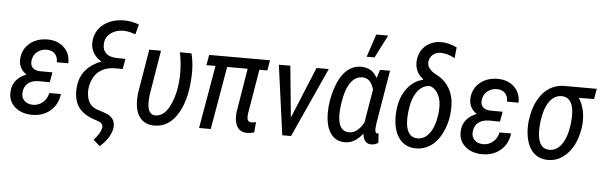

<svg xmlns="http://www.w3.org/2000/svg" viewBox="-56 -981 4324 1377"><g transform="rotate(5 2106.0 -293.0)"><path d="M218.8 -234.4Q170.4 -233.4 142.3 -209.7Q114.3 -186 110.8 -144.5Q110.4 -139.2 110.4 -134.3Q110.4 -105.5 129.9 -85.4Q153.3 -62 191.4 -62Q192.9 -62 194.3 -62Q232.4 -62 262.7 -86.9Q293.9 -112.8 302.2 -155.8L386.2 -156.2Q377 -79.1 322.3 -33.2Q269.5 10.7 193.4 10.3Q189.9 10.3 187 10.3Q112.3 8.3 66.4 -33.7Q24.4 -71.8 24.4 -132.3Q24.4 -138.2 24.9 -144Q30.3 -234.9 127.9 -273.9Q73.2 -310.1 73.2 -374Q73.2 -377.4 73.2 -380.4Q77.1 -451.7 129.9 -495.6Q180.7 -537.6 257.3 -537.6Q260.7 -537.6 264.2 -537.6Q334 -535.2 377.9 -492.2Q419.9 -450.7 419.9 -386.2Q419.9 -383.3 419.9 -380.4L336.9 -380.9Q336.9 -382.3 336.9 -384.3Q336.9 -418.9 317.4 -440.4Q296.9 -462.9 260.3 -463.9Q258.8 -463.9 256.8 -463.9Q218.8 -463.9 190.4 -441.4Q161.1 -418 155.8 -379.9Q154.8 -373 154.8 -366.7Q154.3 -340.8 168.9 -326.2Q186.5 -307.6 222.2 -306.2L312 -305.7L299.3 -233.4Z M880.4 -628.9Q831.5 -647.5 795.4 -647.5Q740.7 -647.5 704.1 -620.6Q667.5 -593.8 662.6 -551.3Q661.6 -542 661.6 -533.7Q661.6 -497.1 683.6 -475.6Q710.9 -449.2 764.6 -448.2L825.2 -447.8L812 -373.5L759.3 -374Q698.7 -374 656.2 -347.7Q613.8 -321.3 594.2 -270.5Q579.1 -231.4 578.6 -192.4Q578.6 -180.7 580.1 -169.4Q588.4 -94.2 649.4 -69.8Q710 -50.8 728 -42.5Q783.7 -17.6 783.7 37.6Q783.7 41 783.7 44.9Q781.2 80.6 758.3 119.4Q735.4 158.2 695.3 191.9L648.4 149.4L667.5 127Q697.8 90.3 702.6 55.7Q703.1 52.7 703.1 50.3Q703.1 27.3 673.3 15.6L637.7 3.4Q558.1 -22.9 522.9 -76.2Q494.1 -120.1 493.7 -186Q493.7 -199.7 495.1 -214.8Q502 -290 544.2 -339.1Q586.4 -388.2 655.3 -413.6Q617.7 -434.6 597.2 -469.7Q578.6 -501 578.1 -539.1Q578.1 -543.5 578.6 -548.3Q583 -627.9 644 -675.3Q703.6 -721.7 793 -721.7Q794.9 -721.7 796.9 -721.7Q851.6 -720.7 900.4 -701.2Z M1074.2 -528.3 1021 -206.5Q1017.6 -170.9 1017.6 -151.9Q1017.6 -107.4 1031.7 -85.4Q1045.9 -63.5 1070.8 -62.5Q1072.8 -62.5 1074.7 -62.5Q1142.6 -62.5 1185.1 -161.1Q1225.6 -255.4 1225.6 -383.3Q1225.6 -393.6 1225.1 -403.8Q1223.1 -467.3 1210 -529.3L1293.9 -528.3Q1308.6 -469.7 1309.6 -403.3Q1309.6 -211.9 1244.1 -99.1Q1180.2 10.7 1073.7 10.7Q1070.8 10.7 1068.4 10.7Q1003.9 8.8 969.2 -34.9Q934.6 -78.6 934.1 -157.7Q934.1 -161.6 934.1 -165Q934.1 -187 936.5 -209L989.7 -528.3Z M1846.2 -453.6H1789.1L1735.4 -133.3L1733.9 -113.8Q1733.9 -111.3 1733.9 -109.4Q1733.9 -72.8 1764.2 -72.8Q1765.1 -72.8 1766.1 -72.8Q1776.4 -72.8 1797.9 -77.6L1791 -2.9Q1767.6 4.9 1741.2 4.9Q1738.3 4.9 1735.4 4.9Q1690.4 3.9 1668.5 -32.2Q1650.9 -60.5 1650.9 -107.9Q1650.9 -120.6 1652.3 -134.8L1704.6 -453.6H1557.1L1478.5 0H1394.5L1473.1 -453.6H1407.7L1420.9 -528.3H1859.4Z M2007.8 -500 2043.9 -131.8 2195.8 -501 2196.3 -502H2197.3H2281.7H2284.7L2283.2 -499.5L2057.1 -1L2056.6 0H2055.2H1995.1H1993.7L1993.2 -1.5L1925.3 -500V-502H1927.2H2006.3H2007.8Z M2389.2 -168.5Q2394.5 -64.5 2466.3 -63Q2467.8 -63 2468.8 -63Q2517.6 -63 2555.2 -115.2L2573.2 -142.1L2572.8 -143.6L2613.3 -382.8Q2600.6 -425.8 2581.3 -444.1Q2562 -462.4 2535.2 -463.9Q2532.7 -463.9 2530.8 -463.9Q2483.9 -463.9 2451.7 -423.8Q2417.5 -381.8 2401.9 -302.2Q2388.7 -234.9 2388.7 -186Q2388.7 -176.8 2389.2 -168.5ZM2723.1 -528.3 2658.7 -143.1 2654.8 -103.5Q2654.8 -73.2 2670.4 -72.3L2680.7 -73.7L2684.6 -5.9Q2661.1 9.8 2635.3 9.8Q2579.6 9.8 2572.3 -62.5Q2540.5 -22.5 2508.8 -5.4Q2479 10.7 2444.8 10.7Q2442.9 10.7 2440.9 10.7Q2376.5 9.8 2340.6 -42.7Q2304.7 -95.2 2304.7 -190.4Q2304.7 -276.4 2333.5 -365.2Q2362.8 -454.1 2409.7 -497.1Q2455.1 -538.6 2514.6 -538.6Q2516.6 -538.6 2518.6 -538.6Q2596.7 -536.6 2631.3 -467.8L2651.4 -528.3ZM2602.1 -778.3H2688L2604 -613.8H2547.4Z M2878.9 -245.1 2876.5 -210.4Q2876 -200.7 2876 -191.4Q2876 -136.2 2893.6 -103Q2914.1 -64.5 2957 -62.5Q2959.5 -62.5 2961.9 -62.5Q3012.7 -62.5 3047.9 -110.4Q3084 -160.6 3095.7 -249.5Q3098.6 -277.8 3098.6 -299.3Q3098.6 -307.1 3098.1 -314Q3095.7 -362.3 3075 -397Q3054.2 -431.6 3018.6 -444.3Q2962.9 -442.9 2926.8 -392.8Q2890.6 -342.8 2880.4 -255.4ZM2907.2 -615.7Q2912.1 -683.6 2959 -724.6Q3004.4 -764.6 3073.2 -764.6Q3074.7 -764.6 3076.7 -764.6Q3126.5 -763.7 3184.6 -736.8L3176.3 -658.2Q3125 -688 3074.7 -688Q3073.2 -688 3071.3 -688Q3039.6 -687 3018.1 -668.2Q2996.6 -649.4 2991.7 -618.2Q2991.2 -613.3 2991.2 -608.9Q2991.2 -563.5 3056.6 -529.3Q3128.9 -492.2 3160.6 -422.9Q3177.7 -385.7 3182.6 -342.8Q3184.1 -328.6 3184.1 -311.5Q3184.1 -284.7 3180.7 -249.5Q3170.9 -173.3 3138.2 -111.6Q3105.5 -49.8 3057.6 -19Q3012.2 10.3 2957 10.3Q2954.6 10.3 2951.7 10.3Q2879.4 8.3 2837.4 -44.9Q2795.4 -98.1 2792 -189.5Q2791.5 -196.3 2791.5 -205.1Q2791.5 -227.1 2794.4 -258.3Q2804.7 -346.2 2850.6 -407.5Q2896.5 -468.8 2963.9 -483.9L2964.8 -490.2Q2933.1 -511.2 2918.9 -544.9Q2906.7 -573.7 2906.7 -605Q2906.7 -610.4 2907.2 -615.7Z M3460 -234.4Q3411.6 -233.4 3383.5 -209.7Q3355.5 -186 3352.1 -144.5Q3351.6 -139.2 3351.6 -134.3Q3351.6 -105.5 3371.1 -85.4Q3394.5 -62 3432.6 -62Q3434.1 -62 3435.5 -62Q3473.6 -62 3503.9 -86.9Q3535.2 -112.8 3543.5 -155.8L3627.4 -156.2Q3618.2 -79.1 3563.5 -33.2Q3510.7 10.7 3434.6 10.3Q3431.2 10.3 3428.2 10.3Q3353.5 8.3 3307.6 -33.7Q3265.6 -71.8 3265.6 -132.3Q3265.6 -138.2 3266.1 -144Q3271.5 -234.9 3369.1 -273.9Q3314.5 -310.1 3314.5 -374Q3314.5 -377.4 3314.5 -380.4Q3318.4 -451.7 3371.1 -495.6Q3421.9 -537.6 3498.5 -537.6Q3502 -537.6 3505.4 -537.6Q3575.2 -535.2 3619.1 -492.2Q3661.1 -450.7 3661.1 -386.2Q3661.1 -383.3 3661.1 -380.4L3578.1 -380.9Q3578.1 -382.3 3578.1 -384.3Q3578.1 -418.9 3558.6 -440.4Q3538.1 -462.9 3501.5 -463.9Q3500 -463.9 3498 -463.9Q3460 -463.9 3431.6 -441.4Q3402.3 -418 3397 -379.9Q3396 -373 3396 -366.7Q3395.5 -340.8 3410.2 -326.2Q3427.7 -307.6 3463.4 -306.2L3553.2 -305.7L3540.5 -233.4Z M3826.2 -178.7Q3831.5 -66.4 3906.2 -63Q3908.7 -63 3911.1 -63Q3963.4 -63 3998.5 -112.8Q4035.6 -165 4047.4 -259.3L4048.3 -270L4051.3 -305.2Q4051.8 -314.9 4051.8 -324.7Q4051.8 -381.8 4033.7 -414.1Q4012.7 -452.1 3969.2 -454.1Q3966.8 -454.1 3964.8 -454.1Q3920.9 -454.1 3888.2 -418Q3854 -379.9 3838.4 -309.1Q3825.7 -249.5 3825.7 -198.2Q3825.7 -188.5 3826.2 -178.7ZM4198.2 -453.6 4088.9 -452.6Q4132.3 -384.3 4132.3 -295.4Q4132.3 -274.4 4129.9 -252Q4114.3 -129.9 4051.3 -58.6Q3990.2 10.7 3906.7 10.3Q3903.8 10.3 3900.9 10.3Q3852.1 8.8 3816.4 -17.1Q3780.8 -43 3762.2 -92.3Q3743.7 -141.6 3742.7 -198.7Q3742.7 -203.1 3742.7 -207.5Q3742.7 -233.4 3745.1 -256.8Q3756.8 -348.1 3790.3 -408.4Q3823.7 -468.8 3871.8 -498.8Q3919.9 -528.8 3978.5 -528.8L4211.9 -528.3Z"/></g></svg>

Font: MAUL Condensed Italic
Style: Condenced Regular Italic
Weight: 400
Italic angle: -12°
Designer: MAUL
Version: Version 1.0; 2020; ttfautohint (v1.8.3)